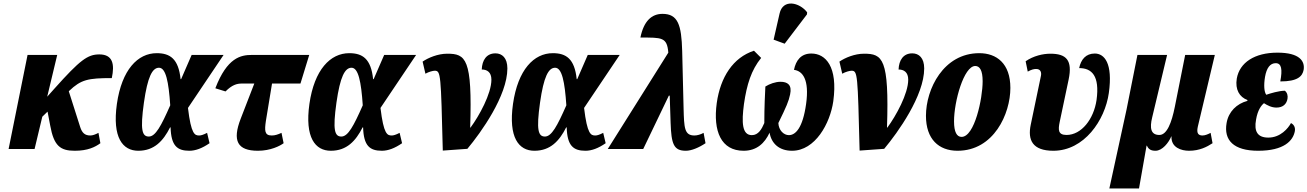

<svg xmlns="http://www.w3.org/2000/svg" viewBox="-20 -849 7449 1094"><path d="M29 0H177L221 -184L251 -213L266 -134C287 -18 323 10 406 10C480 10 522 -11 552 -33L541 -92C524 -83 508 -77 495 -77C464 -77 448 -91 437 -125L372 -329L374 -331C442 -396 482 -404 617 -404C634 -483 623 -539 546 -539C479 -539 436 -507 291 -345L249 -298L306 -536H137Z M768 10C859 10 910 -46 949 -123H952C955 -18 990 10 1059 10C1094 10 1132 -4 1174 -33L1160 -92C1137 -80 1124 -77 1115 -77C1090 -77 1069 -83 1051 -234L1254 -536H1072L1012 -398H1009C997 -514 949 -546 873 -546C765 -546 674 -452 646 -257C619 -65 679 10 768 10ZM828 -71C790 -71 778 -107 800 -264C821 -412 848 -463 886 -463C925 -463 941 -383 950 -249C898 -131 866 -71 828 -71Z M1450 10C1522 10 1576 -18 1596 -33L1584 -92C1564 -83 1548 -77 1528 -77C1487 -77 1487 -105 1495 -160L1530 -373H1692L1742 -536H1415C1352 -536 1274 -521 1207 -346L1265 -328C1302 -365 1329 -373 1358 -373H1429L1352 -174C1302 -46 1333 10 1450 10Z M1865 10C1956 10 2007 -46 2046 -123H2049C2052 -18 2087 10 2156 10C2191 10 2229 -4 2271 -33L2257 -92C2234 -80 2221 -77 2212 -77C2187 -77 2166 -83 2148 -234L2351 -536H2169L2109 -398H2106C2094 -514 2046 -546 1970 -546C1862 -546 1771 -452 1743 -257C1716 -65 1776 10 1865 10ZM1925 -71C1887 -71 1875 -107 1897 -264C1918 -412 1945 -463 1983 -463C2022 -463 2038 -383 2047 -249C1995 -131 1963 -71 1925 -71Z M2388 -498 2404 -429C2423 -440 2447 -446 2457 -446C2492 -446 2492 -426 2503 9L2643 -1C2721 -94 2871 -304 2871 -459C2871 -519 2841 -545 2803 -545C2752 -545 2727 -506 2725 -453C2755 -453 2780 -438 2780 -395C2780 -315 2710 -188 2661 -122H2659C2672 -516 2634 -543 2528 -543C2475 -543 2420 -520 2388 -498Z M3025 10C3116 10 3167 -46 3206 -123H3209C3212 -18 3247 10 3316 10C3351 10 3389 -4 3431 -33L3417 -92C3394 -80 3381 -77 3372 -77C3347 -77 3326 -83 3308 -234L3511 -536H3329L3269 -398H3266C3254 -514 3206 -546 3130 -546C3022 -546 2931 -452 2903 -257C2876 -65 2936 10 3025 10ZM3085 -71C3047 -71 3035 -107 3057 -264C3078 -412 3105 -463 3143 -463C3182 -463 3198 -383 3207 -249C3155 -131 3123 -71 3085 -71Z M3443 0H3645L3791 -304H3796L3801 -150C3805 -27 3819 10 3888 10C3919 10 3961 -7 4000 -33L3989 -92C3973 -83 3953 -77 3937 -77C3879 -77 3878 -121 3875 -232L3867 -559C3863 -707 3843 -770 3755 -770C3693 -770 3648 -729 3629 -635C3751 -635 3781 -638 3788 -549Z M4451 -600 4578 -767 4579 -779C4535 -836 4441 -857 4422 -772L4388 -623ZM4064 -262C4042 -101 4089 10 4217 10C4292 10 4337 -33 4365 -93C4375 -33 4418 10 4493 10C4625 10 4710 -146 4728 -272C4755 -470 4684 -544 4603 -544C4544 -544 4515 -505 4504 -451C4552 -445 4593 -398 4573 -256C4554 -120 4513 -79 4475 -79C4446 -79 4417 -106 4415 -148C4461 -242 4474 -272 4482 -311C4494 -366 4467 -383 4427 -383C4398 -383 4365 -371 4341 -356C4339 -317 4335 -240 4335 -148C4320 -113 4301 -79 4264 -79C4208 -79 4205 -151 4219 -256C4235 -368 4261 -450 4317 -519L4276 -560C4157 -521 4085 -410 4064 -262Z M4763 -498 4779 -429C4798 -440 4822 -446 4832 -446C4867 -446 4867 -426 4878 9L5018 -1C5096 -94 5246 -304 5246 -459C5246 -519 5216 -545 5178 -545C5127 -545 5102 -506 5100 -453C5130 -453 5155 -438 5155 -395C5155 -315 5085 -188 5036 -122H5034C5047 -516 5009 -543 4903 -543C4850 -543 4795 -520 4763 -498Z M5436 10C5643 10 5737 -201 5737 -348C5737 -488 5658 -546 5560 -546C5356 -546 5256 -342 5256 -189C5256 -56 5329 10 5436 10ZM5459 -69C5432 -69 5416 -96 5416 -158C5416 -271 5472 -473 5537 -473C5563 -473 5579 -447 5579 -386C5579 -287 5533 -69 5459 -69Z M5982 10C6157 10 6276 -163 6298 -319C6322 -490 6272 -544 6218 -544C6167 -544 6139 -510 6129 -461C6201 -461 6247 -417 6228 -279C6212 -170 6142 -80 6057 -80C6008 -80 6009 -110 6018 -154L6069 -396C6092 -506 6056 -543 5965 -543C5923 -543 5869 -531 5824 -500L5836 -441C5858 -453 5871 -456 5884 -456C5911 -456 5915 -434 5911 -416L5853 -138C5835 -52 5862 10 5982 10Z M6301 225H6470L6513 -19H6515C6524 1 6537 10 6564 10C6603 10 6639 -36 6654 -72H6655C6652 -8 6711 10 6755 10C6815 10 6857 -12 6889 -33L6878 -92C6865 -85 6847 -77 6832 -77C6810 -77 6796 -87 6805 -127L6902 -536H6733L6674 -240C6656 -150 6629 -80 6586 -80C6537 -80 6530 -119 6545 -180L6630 -536H6461L6399 -225Z M7149 10C7296 10 7348 -47 7358 -102C7362 -127 7349 -141 7336 -148C7320 -118 7276 -65 7207 -65C7146 -65 7124 -99 7137 -168C7146 -222 7167 -249 7182 -261C7201 -249 7225 -236 7253 -236C7291 -236 7311 -257 7316 -286C7319 -303 7315 -321 7301 -332C7268 -332 7218 -317 7195 -309C7183 -325 7180 -363 7188 -411C7197 -462 7217 -489 7249 -489C7282 -489 7288 -454 7275 -385C7374 -385 7401 -414 7408 -451C7416 -500 7386 -549 7259 -549C7129 -549 7043 -493 7027 -401C7017 -339 7042 -296 7088 -279L7087 -274C7027 -258 6980 -213 6969 -148C6952 -50 7009 10 7149 10Z"/></svg>

Font: Noto Serif ExtraCondensed Black
Style: Italic
Weight: 900
Width: 2
Italic angle: -12°
Designer: Monotype Design Team
Foundry: Monotype Imaging Inc.
Version: Version 2.014